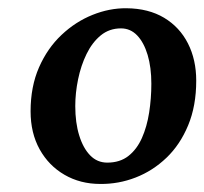

<svg xmlns="http://www.w3.org/2000/svg" viewBox="-20 -822 508 477"><path d="M294.5 -801.5Q349 -801 387.8 -777.8Q426.5 -754.5 447 -714Q467.5 -673.5 467.5 -621.5Q467.5 -559 447.5 -510.8Q427.5 -462.5 393.5 -430Q359.5 -397.5 317 -381Q274.5 -364.5 229 -365Q179.5 -365 140.2 -387.8Q101 -410.5 78.5 -451Q56 -491.5 56 -545.5Q56 -607 77 -654.8Q98 -702.5 132.8 -735.2Q167.5 -768 209.8 -785Q252 -802 294.5 -801.5ZM280.5 -751.5Q251.5 -751.5 230.2 -734Q209 -716.5 195 -687.8Q181 -659 174 -625Q167 -591 167 -558.5Q167 -517 176.8 -485.5Q186.5 -454 204 -436Q221.5 -418 246.5 -418Q278 -418 299 -434.5Q320 -451 332.5 -479Q345 -507 350.5 -542.2Q356 -577.5 356 -614Q356 -654.5 346.8 -685.5Q337.5 -716.5 320.8 -734Q304 -751.5 280.5 -751.5Z"/></svg>

Font: Merriweather 20pt
Style: Bold Italic
Weight: 700
Italic angle: -7.8°
Version: Version 2.101